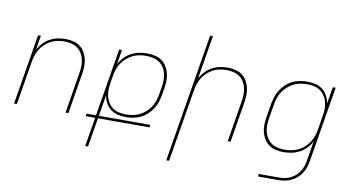

<svg xmlns="http://www.w3.org/2000/svg" viewBox="-87 -959 2575 1399"><g transform="rotate(10 1200.0 -260.0)"><path d="M43 0 129 -520H150L132 -415Q147 -441 168.5 -464Q190 -487 217 -501.5Q244 -516 273 -522Q302 -528 331 -528Q360 -528 387.5 -521.5Q415 -515 437 -499.5Q459 -484 473 -460.5Q487 -437 493.5 -410.5Q500 -384 499.5 -355Q499 -326 494 -297L445 0H424L473 -300Q478 -326 478.5 -352Q479 -378 473.5 -402.5Q468 -427 455 -448Q442 -469 422.5 -483Q403 -497 378 -503Q353 -509 327 -509Q303 -509 277.5 -504.5Q252 -500 228.5 -488Q205 -476 185 -457.5Q165 -439 151 -417Q137 -395 129 -370.5Q121 -346 117 -321L64 0Z M607 215 643 0H573L576 -19H646L729 -520H750L732 -414Q747 -441 769 -464Q791 -487 818.5 -501.5Q846 -516 876 -522Q906 -528 935 -528Q964 -528 992 -522Q1020 -516 1042.5 -500.5Q1065 -485 1079.5 -461.5Q1094 -438 1101 -411Q1108 -384 1107.5 -355Q1107 -326 1102 -297L1094 -249Q1089 -222 1080.5 -195Q1072 -168 1056 -143.5Q1040 -119 1018 -99Q996 -79 970.5 -66.5Q945 -54 917 -49Q889 -44 862 -44Q831 -44 801 -51Q771 -58 748.5 -75.5Q726 -93 712 -119Q698 -145 693 -175L667 -19H1048L1045 0H664L628 215ZM859 -63Q884 -63 909.5 -67.5Q935 -72 958.5 -83.5Q982 -95 1003 -113.5Q1024 -132 1038.5 -154.5Q1053 -177 1061 -202Q1069 -227 1073 -252L1081 -300Q1086 -326 1086.5 -352.5Q1087 -379 1081.5 -403.5Q1076 -428 1062.5 -449Q1049 -470 1028.5 -484Q1008 -498 983 -503.5Q958 -509 931 -509Q906 -509 880.5 -504.5Q855 -500 831.5 -488.5Q808 -477 787.5 -458.5Q767 -440 752 -418Q737 -396 729 -371Q721 -346 717 -321L709 -273Q705 -247 704 -220.5Q703 -194 709 -169.5Q715 -145 728.5 -124Q742 -103 762 -88.5Q782 -74 807 -68.5Q832 -63 859 -63Z M1207 215 1364 -735H1385L1332 -415Q1347 -441 1368.5 -464Q1390 -487 1417 -501.5Q1444 -516 1473 -522Q1502 -528 1531 -528Q1560 -528 1587.5 -521.5Q1615 -515 1637 -499.5Q1659 -484 1673 -460.5Q1687 -437 1693.5 -410.5Q1700 -384 1699.5 -355Q1699 -326 1694 -297L1645 0H1624L1673 -300Q1678 -326 1678.5 -352Q1679 -378 1673.5 -402.5Q1668 -427 1655 -448Q1642 -469 1622.5 -483Q1603 -497 1578 -503Q1553 -509 1527 -509Q1503 -509 1477.5 -504.5Q1452 -500 1428.5 -488Q1405 -476 1385 -457.5Q1365 -439 1351 -417Q1337 -395 1329 -370.5Q1321 -346 1317 -321L1228 215Z M1887 215V196H2035Q2056 196 2077.5 192.5Q2099 189 2120 179.5Q2141 170 2158.5 154.5Q2176 139 2188 120Q2200 101 2207 80Q2214 59 2217 38L2241 -106Q2227 -79 2204.5 -56Q2182 -33 2154.5 -18.5Q2127 -4 2097 2Q2067 8 2038 8Q2009 8 1981 2Q1953 -4 1931 -19.5Q1909 -35 1894 -58.5Q1879 -82 1872 -109Q1865 -136 1866 -165Q1867 -194 1872 -223L1888 -323Q1893 -350 1902 -377Q1911 -404 1926.5 -428.5Q1942 -453 1964 -473Q1986 -493 2011.5 -505.5Q2037 -518 2065 -523Q2093 -528 2120 -528Q2151 -528 2181 -521Q2211 -514 2233.5 -496.5Q2256 -479 2270 -453Q2284 -427 2289 -397L2310 -520H2331L2238 41Q2234 64 2226 87.5Q2218 111 2204 132Q2190 153 2171 169.5Q2152 186 2129 196.5Q2106 207 2082 211Q2058 215 2035 215ZM2043 -11Q2068 -11 2093 -15.5Q2118 -20 2142 -31.5Q2166 -43 2186.5 -61.5Q2207 -80 2221.5 -102Q2236 -124 2244.5 -149Q2253 -174 2257 -199L2273 -299Q2278 -325 2278.5 -351.5Q2279 -378 2273 -402.5Q2267 -427 2253.5 -448Q2240 -469 2220 -483.5Q2200 -498 2175 -503.5Q2150 -509 2123 -509Q2098 -509 2072.5 -504.5Q2047 -500 2023.5 -488.5Q2000 -477 1979.5 -458.5Q1959 -440 1944 -417.5Q1929 -395 1921 -370Q1913 -345 1909 -320L1892 -220Q1888 -194 1887 -167.5Q1886 -141 1892 -116.5Q1898 -92 1911.5 -71Q1925 -50 1945 -36Q1965 -22 1990.5 -16.5Q2016 -11 2043 -11Z"/></g></svg>

Font: Iosevka Thin Extended
Style: Italic
Weight: 100
Width: 7
Italic angle: -9°
Monospace: yes
Designer: Belleve Invis
Foundry: Belleve Invis
Version: Version 32.5.0; ttfautohint (v1.8.4)